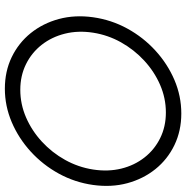

<svg xmlns="http://www.w3.org/2000/svg" viewBox="-8 -745 766 790"><g transform="rotate(-90 375.0 -350.0)"><path d="M303 13Q232 13 173.2 -15.2Q114.5 -43.5 74.2 -93.5Q34 -143.5 16.2 -209.2Q-1.5 -275 9 -350Q19.5 -425 55.5 -490.8Q91.5 -556.5 146.2 -606.5Q201 -656.5 267.5 -684.8Q334 -713 405 -713Q476.5 -713 535 -684.8Q593.5 -656.5 633.8 -606.5Q674 -556.5 691.8 -490.8Q709.5 -425 699 -350Q688.5 -275 652.5 -209.2Q616.5 -143.5 561.8 -93.5Q507 -43.5 440.8 -15.2Q374.5 13 303 13ZM307 -50.5Q366 -50.5 420.8 -74.2Q475.5 -98 520.5 -139.5Q565.5 -181 595.8 -235Q626 -289 635.5 -350Q645 -411.5 631.5 -465.8Q618 -520 585.8 -561.2Q553.5 -602.5 506 -626Q458.5 -649.5 400.5 -649.5Q341.5 -649.5 286.8 -625.8Q232 -602 187 -560.5Q142 -519 112 -465Q82 -411 72.5 -350Q63 -288.5 76.2 -234.2Q89.5 -180 121.8 -138.8Q154 -97.5 201.5 -74Q249 -50.5 307 -50.5Z"/></g></svg>

Font: Urbanist Light
Style: Italic
Weight: 300
Italic angle: -8°
Designer: Corey Hu
Foundry: Corey Hu
Version: Version 1.330; ttfautohint (v1.8.4.7-5d5b)